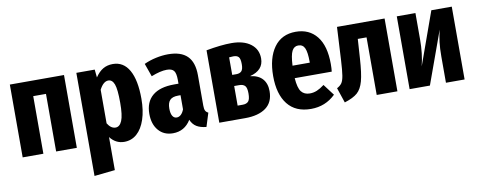

<svg xmlns="http://www.w3.org/2000/svg" viewBox="-65 -853 3443 1379"><g transform="rotate(-10 1656.5 -163.5)"><path d="M289 0V-420H196V0H45V-531H440V0Z M958 -267Q958 -181 936.5 -116.5Q915 -52 876 -17.5Q837 17 784 17Q722 17 681 -36V205L530 221V-531H664L670 -473Q696 -512 727 -530Q758 -548 798 -548Q876 -548 917 -475.5Q958 -403 958 -267ZM803 -265Q803 -364 789 -400.5Q775 -437 746 -437Q710 -437 681 -381V-136Q706 -95 740 -95Q770 -95 786.5 -134Q803 -173 803 -265Z M1414 -85 1383 14Q1340 10 1312.5 -6.5Q1285 -23 1270 -58Q1224 17 1139 17Q1073 17 1034 -28.5Q995 -74 995 -149Q995 -236 1049 -281.5Q1103 -327 1207 -327H1239V-355Q1239 -403 1224.5 -421.5Q1210 -440 1173 -440Q1127 -440 1059 -413L1025 -509Q1066 -528 1112.5 -538Q1159 -548 1201 -548Q1295 -548 1341 -502.5Q1387 -457 1387 -363V-141Q1387 -116 1393 -104Q1399 -92 1414 -85ZM1239 -140V-243H1221Q1180 -243 1161.5 -223.5Q1143 -204 1143 -162Q1143 -127 1154 -108.5Q1165 -90 1185 -90Q1202 -90 1216 -103Q1230 -116 1239 -140Z M1874 -161Q1874 -80 1819.5 -40Q1765 0 1668 0H1479V-528Q1588 -548 1663 -548Q1752 -548 1803.5 -509Q1855 -470 1855 -403Q1855 -316 1754 -291Q1814 -284 1844 -250.5Q1874 -217 1874 -161ZM1630 -450V-322H1661Q1685 -322 1698 -335.5Q1711 -349 1711 -386Q1711 -425 1699.5 -438.5Q1688 -452 1661 -452Q1652 -452 1630 -450ZM1722 -171Q1722 -212 1708.5 -226.5Q1695 -241 1666 -241H1630V-98H1667Q1695 -98 1708.5 -113Q1722 -128 1722 -171Z M2338 -221H2068Q2073 -149 2094.5 -121.5Q2116 -94 2157 -94Q2184 -94 2209 -104.5Q2234 -115 2263 -137L2325 -55Q2251 17 2146 17Q2034 17 1976 -56.5Q1918 -130 1918 -262Q1918 -394 1973.5 -471Q2029 -548 2132 -548Q2230 -548 2285.5 -478.5Q2341 -409 2341 -276Q2341 -244 2338 -221ZM2194 -319Q2194 -387 2180.5 -417.5Q2167 -448 2133 -448Q2103 -448 2087.5 -418.5Q2072 -389 2068 -312H2194Z M2778 -531V0H2627V-420H2562L2563 -419L2554 -281Q2547 -170 2532 -115.5Q2517 -61 2486.5 -34Q2456 -7 2392 13L2355 -97Q2378 -109 2390 -125.5Q2402 -142 2408 -179Q2414 -216 2418 -289L2431 -531Z M3268 0H3132V-191Q3132 -251 3137.5 -295.5Q3143 -340 3154 -384L3015 0H2867V-531H3003V-338Q3003 -236 2981 -146L3119 -531H3268Z"/></g></svg>

Font: Fira Sans Extra Condensed
Style: Bold
Weight: 700
Width: 1
Designer: Carrois Corporate & Edenspiekermann AG
Foundry: Carrois Corporate GbR & Edenspiekermann AG
Version: Version 4.203